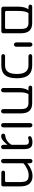

<svg xmlns="http://www.w3.org/2000/svg" viewBox="1434 -2050 617 3524"><g transform="rotate(90 1742.0 -288.5)"><path d="M402.3 -571.3H101.6Q85 -571.3 74.7 -561Q64.5 -550.8 64.5 -537.1Q64.5 -519.5 80.1 -509.8Q88.9 -502.9 101.6 -502.9H154.3L145.5 -493.2Q126 -468.8 114.3 -418.9Q102.5 -367.2 102.5 -317.4V-39.1Q102.5 -26.4 113.3 -15.6Q124 -4.9 136.7 -4.9H555.7Q571.3 -4.9 581.1 -14.6Q590.8 -24.4 590.8 -39.1V-368.2Q590.8 -474.6 540 -524.4Q494.1 -571.3 402.3 -571.3ZM511.7 -368.2V-98.6Q511.7 -85.9 505.4 -79.6Q499 -73.2 486.3 -73.2H207Q187.5 -73.2 182.6 -87.9Q181.6 -92.8 181.6 -98.6V-317.4Q181.6 -448.2 218.8 -501L220.7 -502.9H402.3Q458 -502.9 485.4 -472.7Q511.7 -441.4 511.7 -368.2Z M837.9 -276.4V-535.2Q837.9 -550.8 825.7 -563Q813.5 -575.2 797.9 -575.2Q782.2 -575.2 770.5 -563Q758.8 -550.8 758.8 -535.2V-276.4Q758.8 -260.7 771 -248.5Q783.2 -236.3 798.8 -236.3Q814.5 -236.3 826.2 -248.5Q837.9 -260.7 837.9 -276.4Z M1179.7 -571.3H1010.7Q994.1 -571.3 983.4 -559.6Q973.6 -550.8 973.6 -537.1Q973.6 -519.5 989.3 -509.8Q998 -502.9 1010.7 -502.9H1179.7Q1299.8 -502.9 1329.1 -382.8Q1337.9 -341.8 1337.9 -288.1Q1337.9 -163.1 1287.1 -111.3Q1248 -73.2 1179.7 -73.2H1010.7Q994.1 -73.2 983.9 -63Q973.6 -52.7 973.6 -39.1Q973.6 -24.4 984.4 -14.6Q996.1 -5.9 1010.7 -4.9H1179.7Q1301.8 -4.9 1359.4 -73.2Q1417 -141.6 1417 -288.1Q1417 -446.3 1348.6 -513.7Q1292 -571.3 1179.7 -571.3Z M1873 -571.3H1588.9Q1572.3 -571.3 1562 -561Q1551.8 -550.8 1551.8 -537.1Q1551.8 -519.5 1567.4 -509.8Q1576.2 -502.9 1588.9 -502.9H1643.6L1635.7 -493.2Q1617.2 -466.8 1606.4 -423.8Q1595.7 -380.9 1595.7 -336.9V-40Q1595.7 -24.4 1607.9 -12.2Q1620.1 0 1635.7 0Q1651.4 0 1663.1 -12.2Q1674.8 -24.4 1674.8 -40V-332Q1674.8 -390.6 1681.6 -430.2Q1688.5 -469.7 1707 -502.9H1873Q1949.2 -502.9 1971.7 -446.3Q1982.4 -417 1982.4 -368.2V-40Q1982.4 -24.4 1994.6 -12.2Q2006.8 0 2022.5 0Q2038.1 0 2049.8 -12.2Q2061.5 -24.4 2061.5 -40V-368.2Q2061.5 -474.6 2010.7 -524.4Q1964.8 -571.3 1873 -571.3Z M2318.4 -40V-535.2Q2318.4 -550.8 2306.2 -563Q2293.9 -575.2 2278.3 -575.2Q2262.7 -575.2 2251 -563Q2239.3 -550.8 2239.3 -535.2V-40Q2239.3 -24.4 2251.5 -12.2Q2263.7 0 2279.3 0Q2294.9 0 2306.6 -12.2Q2318.4 -24.4 2318.4 -40Z M2576.2 -510.7Q2610.4 -510.7 2625 -494.1Q2638.7 -477.5 2638.7 -433.6V-191.4Q2604.5 -137.7 2562 -109.9Q2519.5 -82 2466.8 -76.2Q2451.2 -74.2 2442.4 -64Q2433.6 -53.7 2433.6 -39.1Q2433.6 -23.4 2445.3 -12.7Q2457 -2 2477.5 -2Q2516.6 -2 2552.7 -29.3Q2588.9 -56.6 2627.9 -105.5L2638.7 -120.1V-40Q2638.7 -29.3 2642.6 -22.5Q2656.2 0 2677.7 0Q2693.4 0 2705.6 -12.2Q2717.8 -24.4 2717.8 -40V-426.8Q2717.8 -511.7 2680.7 -547.9Q2667 -561.5 2649.4 -567.4Q2622.1 -576.2 2584 -576.2Q2546.9 -576.2 2509.8 -561.5Q2494.1 -555.7 2489.3 -550.8Q2479.5 -542 2479.5 -526.4Q2479.5 -512.7 2489.3 -503.9Q2497.1 -495.1 2506.8 -495.1Q2508.8 -495.1 2515.6 -497.1Q2529.3 -502.9 2546.9 -506.8Q2564.5 -510.7 2576.2 -510.7Z M3366.2 -4.9Q3401.4 -4.9 3401.4 -39.1V-350.6Q3401.4 -506.8 3308.6 -555.7Q3268.6 -577.1 3210.4 -577.1Q3152.3 -577.1 3089.8 -550.8Q3027.3 -524.4 2986.3 -488.3L2976.6 -478.5V-536.1Q2976.6 -551.8 2964.4 -564Q2952.1 -576.2 2936.5 -576.2Q2920.9 -576.2 2909.2 -564Q2897.5 -551.8 2897.5 -536.1V-39.1Q2897.5 -23.4 2909.2 -11.7Q2920.9 0 2936.5 0Q2953.1 0 2964.8 -12.7Q2976.6 -23.4 2976.6 -39.1V-408.2Q3015.6 -448.2 3079.1 -477.5Q3142.6 -506.8 3196.3 -506.8Q3246.1 -506.8 3272.5 -492.2Q3300.8 -475.6 3311.5 -440.4Q3322.3 -402.3 3322.3 -340.8V-98.6Q3322.3 -85.9 3315.9 -79.6Q3309.6 -73.2 3296.9 -73.2H3146.5Q3132.8 -73.2 3122.1 -62.5Q3112.3 -52.7 3112.3 -39.6Q3112.3 -26.4 3123 -15.6Q3133.8 -5.9 3146.5 -4.9Z"/></g></svg>

Font: FakePearl
Style: Light
Weight: 350
Version: Version 1.2